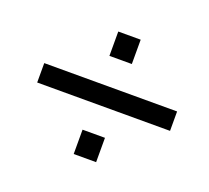

<svg xmlns="http://www.w3.org/2000/svg" viewBox="-86 -663 720 660"><g transform="rotate(20 274.5 -333.0)"><path d="M242 -468V-557H324V-468ZM40 -297V-368H526V-297ZM242 -109V-198H324V-109Z"/></g></svg>

Font: Libra Sans Modern
Style: Italic
Weight: 400
Italic angle: -12°
Foundry: Stefan Peev, Context Ltd
Version: Version 1.000